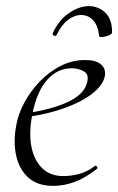

<svg xmlns="http://www.w3.org/2000/svg" viewBox="-20 -595 386 627"><path d="M154 12Q102 12 72 -15.5Q42 -43 32.5 -88Q23 -133 33 -185Q39 -222 59.5 -260Q80 -298 110.5 -329.5Q141 -361 178.5 -380Q216 -399 258 -399Q293 -399 310 -384.5Q327 -370 322 -345Q317 -322 294.5 -300.5Q272 -279 236.5 -261.5Q201 -244 157.5 -231.5Q114 -219 67 -213L69 -226Q147 -237 200.5 -261.5Q254 -286 264 -324Q272 -352 254 -362Q236 -372 215 -372Q179 -372 152 -351Q125 -330 108.5 -295Q92 -260 85 -218Q74 -161 82.5 -116.5Q91 -72 117.5 -46Q144 -20 187 -20Q212 -20 238.5 -27Q265 -34 290 -53Q293 -55 296.5 -51Q300 -47 297 -44Q259 -14 224 -1Q189 12 154 12ZM304 -477Q300 -512 284 -529Q268 -546 245 -546Q223 -546 201.5 -529.5Q180 -513 165 -481Q162 -476 156.5 -478.5Q151 -481 152 -486Q172 -530 205.5 -552.5Q239 -575 270 -575Q301 -575 323.5 -554Q346 -533 346 -490Q346 -485 339.5 -481.5Q333 -478 325 -476Q317 -474 310.5 -474Q304 -474 304 -477Z"/></svg>

Font: Cormorant Light
Style: Italic
Weight: 300
Italic angle: -10°
Designer: Christian Thalmann (Catharsis Fonts)
Foundry: Catharsis Fonts
Version: Version 4.000